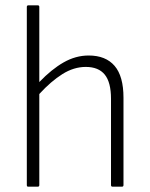

<svg xmlns="http://www.w3.org/2000/svg" viewBox="-20 -703 566 723"><path d="M86 0Q81 0 81 -6V-677Q81 -683 87 -683H122Q128 -683 128 -677V-394Q174 -442 219.5 -468Q265 -494 314 -494Q378 -494 411.5 -455Q445 -416 445 -335V-6Q445 0 439 0H404Q398 0 398 -6V-331Q398 -393 374.5 -422Q351 -451 303 -451Q258 -451 215 -424Q172 -397 128 -349V-6Q128 0 122 0Z"/></svg>

Font: Sofia Sans Semi Condensed Light
Style: Regular
Weight: 300
Designer: Botio Nikoltchev, Ani Petrova
Foundry: lettersoup
Version: Version 4.100; ttfautohint (v1.8.4.7-5d5b)